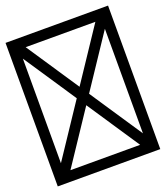

<svg xmlns="http://www.w3.org/2000/svg" viewBox="-130 -790 761 880"><g transform="rotate(-20 250.0 -350.0)"><path d="M500 0V-700H0V0ZM80 -650H420L250 -395ZM450 -605V-95L280 -350ZM250 -305 420 -50H80ZM220 -350 50 -95V-605Z"/></g></svg>

Font: Yuji Syuku Std R
Style: Regular
Weight: 400
Designer: Kataoka Yuji
Foundry: Kinuta Font Factory
Version: Version 3.000;hotconv 1.0.111;makeotfexe 2.5.65597